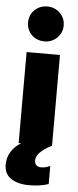

<svg xmlns="http://www.w3.org/2000/svg" viewBox="-69 -760 410 1009"><g transform="rotate(5 135.5 -256.0)"><path d="M45 -636Q45 -675 72 -701.5Q99 -728 139 -728Q178 -728 205.5 -701.5Q233 -675 233 -636Q233 -597 205.5 -570.5Q178 -544 139 -544Q99 -544 72 -570Q45 -596 45 -636ZM51 -480H227V0H224Q183 22 164 42Q145 62 145 84Q145 99 154 108Q163 117 179 117Q205 117 227 105V201Q184 216 124 216Q66 216 29.5 192Q-7 168 -7 119Q-7 81 12 50.5Q31 20 64 0H51Z"/></g></svg>

Font: Prompt
Style: Bold
Weight: 700
Designer: Katatrad Team
Foundry: CadsonDemak
Version: Version 1.000